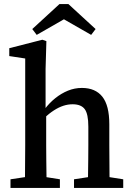

<svg xmlns="http://www.w3.org/2000/svg" viewBox="-20 -932 658 952"><path d="M32 0V-43L139 -59H176L277 -43V0ZM103 0Q104 -25 104 -62.5Q104 -100 104.5 -140Q105 -180 105 -212V-642L26 -654V-693L190 -735L210 -728L206 -590V-381L209 -370V-212Q209 -180 209.5 -140Q210 -100 210.5 -62.5Q211 -25 211 0ZM347 0V-43L452 -59H489L591 -43V0ZM415 0Q416 -25 416.5 -62Q417 -99 417.5 -139Q418 -179 418 -212V-304Q418 -367 400 -391Q382 -415 340 -415Q317 -415 294 -407.5Q271 -400 247 -384.5Q223 -369 196 -344L182 -390H201Q225 -422 254.5 -445.5Q284 -469 317 -482.5Q350 -496 386 -496Q453 -496 487.5 -452.5Q522 -409 522 -316V-212Q522 -179 522.5 -139Q523 -99 523 -62Q523 -25 524 0ZM319 -912 454 -788 432 -759 254 -861H340L162 -759L140 -788L275 -912Z"/></svg>

Font: Source Serif 4 18pt Medium
Style: Regular
Weight: 500
Designer: Frank Grießhammer
Foundry: Adobe Systems Incorporated
Version: Version 4.004;hotconv 1.0.116;makeotfexe 2.5.65601